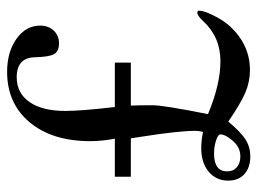

<svg xmlns="http://www.w3.org/2000/svg" viewBox="-112 -604 724 540"><g transform="rotate(-90 250.0 -334.0)"><path d="M344 -328H223Q224 -308 224 -267Q224 -236 199 -111Q283 -76 348 -76Q416 -76 461 -125Q476 -141 484 -141Q490 -141 490 -136Q490 -122 475.5 -93.5Q461 -65 445 -48Q393 7 323 7Q290 7 259.5 -6Q229 -19 178 -54Q148 -18 127 -5Q106 8 80 8Q49 8 30.5 -8.5Q12 -25 12 -54Q12 -88 37 -109Q62 -130 103 -130Q125 -130 149 -125Q152 -137 152 -146Q152 -193 136 -295L131 -328H23V-373H130Q123 -409 123 -442Q123 -549 176 -612.5Q229 -676 318 -676Q374 -676 411 -649.5Q448 -623 448 -583Q448 -560 434 -545Q420 -530 398 -530Q376 -530 368 -543.5Q360 -557 359 -597Q358 -649 303 -649Q258 -649 233 -613Q208 -577 208 -512Q208 -468 219 -373H344ZM142 -76Q142 -83 124.5 -88.5Q107 -94 88 -94Q38 -94 38 -57Q38 -40 49.5 -30Q61 -20 80 -20Q108 -20 127 -45Q142 -63 142 -76Z"/></g></svg>

Font: STIX MathJax Main
Style: Regular
Weight: 400
Designer: MicroPress Inc., with final additions and corrections provided by Coen Hoffman, Elsevier (retired)
Version: Version 1.1.1